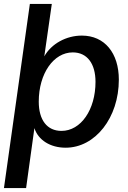

<svg xmlns="http://www.w3.org/2000/svg" viewBox="-25 -733 646 971"><path d="M-5 218H107L149 -85C168 -25 229 14 307 14C457 14 576 -138 576 -330C576 -465 504 -553 389 -553C310 -553 235 -512 199 -448L237 -713H126ZM286 -71C213 -71 171 -126 171 -219C171 -361 246 -468 343 -468C416 -468 458 -411 458 -319C458 -178 384 -71 286 -71Z"/></svg>

Font: Ronzino Medium
Style: Italic
Weight: 500
Italic angle: -7.99998°
Designer: Nunzio Mazzaferro
Foundry: Collletttivo
Version: Version 1.000;Glyphs 3.3 (3337)